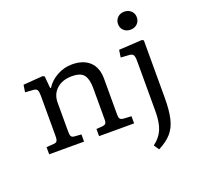

<svg xmlns="http://www.w3.org/2000/svg" viewBox="-162 -929 1377 1334"><g transform="rotate(-20 526.5 -262.0)"><path d="M62 0V-53L119 -57Q133 -58 140 -67Q147 -76 147 -105V-401Q147 -433 140 -445Q133 -457 110 -458L52 -462L60 -515L205 -526L218 -519L226 -430H232Q262 -477 314 -505Q366 -533 423 -533Q507 -533 553.5 -489Q600 -445 600 -362V-97Q600 -77 606 -67.5Q612 -58 634 -56L690 -53V0H431V-53L475 -56Q493 -58 500 -65.5Q507 -73 507 -98V-328Q507 -392 484 -424Q461 -456 395 -456Q325 -456 282.5 -418Q240 -380 240 -317V-102Q240 -78 245.5 -68.5Q251 -59 267 -57L320 -53V0ZM890 -620Q860 -620 840.5 -638.5Q821 -657 821 -686Q821 -715 840.5 -734Q860 -753 890 -753Q920 -753 940 -734.5Q960 -716 960 -687Q960 -658 940.5 -639Q921 -620 890 -620ZM792 229 766 191Q816 154 837 104Q858 54 858 -28V-397Q858 -432 850.5 -444.5Q843 -457 819 -458L759 -462L767 -516L938 -526L951 -519V-95Q951 -5 937.5 55.5Q924 116 889.5 156.5Q855 197 792 229Z"/></g></svg>

Font: Literata 7pt
Style: Regular
Weight: 400
Designer: Latin by Veronika Burian and Jose Scaglione. Greek by Irene Vlachou. Cyrillic by Vera Evstafieva.
Foundry: TypeTogether
Version: Version 3.002